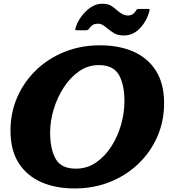

<svg xmlns="http://www.w3.org/2000/svg" viewBox="-20 -1016 958 1053"><path d="M255 -290.5Q255 -198.5 285.2 -144.8Q315.5 -91 396 -91Q458 -91 507.2 -125Q556.5 -159 591.2 -213.8Q626 -268.5 644.2 -333.2Q662.5 -398 662.5 -459.5Q662.5 -551.5 632.2 -605.2Q602 -659 521.5 -659Q462.5 -659 413.8 -625Q365 -591 329.5 -536.2Q294 -481.5 274.5 -416.8Q255 -352 255 -290.5ZM389 17.5Q285 17.5 206 -17.2Q127 -52 82.2 -122.2Q37.5 -192.5 37.5 -300Q37.5 -398.5 74.8 -483.2Q112 -568 178.5 -632Q245 -696 334.5 -731.8Q424 -767.5 529 -767.5Q632.5 -767.5 711.8 -732.8Q791 -698 835.5 -627.8Q880 -557.5 880 -450Q880 -351.5 843 -266.8Q806 -182 739.2 -118Q672.5 -54 583.2 -18.2Q494 17.5 389 17.5ZM660 -821.5Q626.5 -821.5 607 -833.2Q587.5 -845 572.5 -857.5Q557.5 -870 545.2 -878Q533 -886 515 -886Q498 -886 486 -877.2Q474 -868.5 467.5 -857Q461 -850 452 -850H402Q393 -850 392.8 -853.8Q392.5 -857.5 395 -865Q405 -897 427 -926.8Q449 -956.5 478.2 -976Q507.5 -995.5 539.5 -995.5Q573 -995.5 590.2 -984Q607.5 -972.5 622 -959.5Q635.5 -947.5 650.5 -939.2Q665.5 -931 681 -931Q710 -931 724.5 -956Q728 -961 730.2 -964Q732.5 -967 740 -967H792.5Q799 -967 800 -964.5Q801 -962 799.5 -956Q785 -900.5 747.5 -861Q710 -821.5 660 -821.5Z"/></svg>

Font: Besley* Heavy
Style: Italic
Weight: 800
Italic angle: -13°
Designer: Owen Earl
Foundry: indestructible type*
Version: Version 3.000; ttfautohint (v1.8.3)